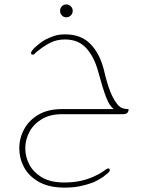

<svg xmlns="http://www.w3.org/2000/svg" viewBox="-20 -515 655 866"><path d="M279 -495Q291 -495 299.5 -486.5Q308 -478 308 -466Q308 -454 299.5 -445.5Q291 -437 279 -437Q267 -437 259 -445.5Q251 -454 251 -466Q251 -478 259 -486.5Q267 -495 279 -495ZM260 331Q195 329 152 303.5Q109 278 88 238.5Q67 199 67 154Q67 108 89 67.5Q111 27 154 2Q197 -23 260 -23H493Q474 -37 459 -75.5Q444 -114 422 -195Q404 -260 368.5 -298.5Q333 -337 273 -337Q236 -337 207.5 -322.5Q179 -308 153 -287Q149 -284 144.5 -280.5Q140 -277 137 -273Q131 -267 126 -269Q120 -269 120 -277Q121 -282 124.5 -286.5Q128 -291 132 -296Q146 -309 159.5 -319.5Q173 -330 186 -337Q206 -347 226 -353.5Q246 -360 275 -360Q346 -360 388.5 -316Q431 -272 449 -198Q463 -137 478.5 -99Q494 -61 515 -38Q530 -23 558 -23Q560 -23 560 -22Q560 0 535 0H260Q206 0 169 22Q132 44 113 79.5Q94 115 94 154Q94 192 112 226.5Q130 261 166.5 283.5Q203 306 260 308Q306 309 345.5 300.5Q385 292 426 270Q440 262 447.5 256.5Q455 251 458 249Q465 244 470.5 245Q476 246 475 254Q474 261 461 270Q447 283 431 292Q415 301 400 308Q370 319 338 325.5Q306 332 260 331Z"/></svg>

Font: Zain ExtraLight
Style: Regular
Weight: 200
Designer: Zain,Boutros
Foundry: Mobile Telecommunications Company (Zain), 2024
Version: Version 1.51; ttfautohint (v1.8.4)